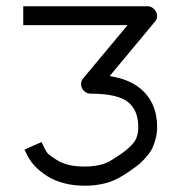

<svg xmlns="http://www.w3.org/2000/svg" viewBox="-20 -618 580 611"><path d="M85 -154 112 -166Q125 -137.5 131.8 -130Q138.5 -122.5 162 -108Q194.5 -88 248 -88Q303 -88 334 -108Q359.5 -124 370.5 -131.8Q381.5 -139.5 395.5 -153Q409.5 -166.5 414.8 -180.8Q420 -195 420 -214Q420 -268 386.2 -294Q352.5 -320 268 -320Q256 -320 247 -329Q238 -338 238 -350Q238 -362 245 -369L386 -538H54V-568V-598H450Q459.5 -598 467 -592Q480 -582 480 -567Q480 -556 473 -549L329 -376Q402 -365 441 -322.8Q480 -280.5 480 -214Q480 -195.5 475.8 -178.8Q471.5 -162 466.2 -149.8Q461 -137.5 450.2 -124.5Q439.5 -111.5 432 -104Q424.5 -96.5 410 -85.8Q395.5 -75 389 -70.8Q382.5 -66.5 367 -57Q319 -27 250 -27Q180.5 -27 131 -57Q105 -74 88.5 -92Q72 -110 58 -142Z"/></svg>

Font: IBM 3270
Style: Regular
Weight: 400
Monospace: yes
Version: Version 2.3.1